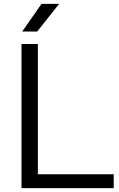

<svg xmlns="http://www.w3.org/2000/svg" viewBox="-20 -966 612 986"><path d="M90.5 0V-740H174.5V-71H564V0ZM94 -804 193 -946H283.5L171 -804Z"/></svg>

Font: Encode Sans SC SemiExpanded
Style: Regular
Weight: 400
Width: 6
Designer: Multiple Designers
Foundry: Impallari Type
Version: Version 3.002